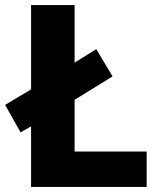

<svg xmlns="http://www.w3.org/2000/svg" viewBox="-26 -827 631 754"><path d="M96 -93V-331L55 -307L-6 -415L96 -476V-807H267V-581L352 -634L416 -527L267 -435V-232H550V-93Z"/></svg>

Font: Noto Sans Kannada UI ExtraBold
Style: Regular
Weight: 800
Designer: Jelle Bosma - Monotype Design Team
Foundry: Monotype Imaging Inc.
Version: Version 2.005; ttfautohint (v1.8.4.7-5d5b)